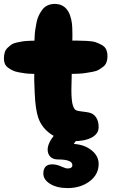

<svg xmlns="http://www.w3.org/2000/svg" viewBox="-35 -720 593 979"><path d="M337 0Q398 0 433 -19Q468 -38 468 -72Q468 -102 455 -121.5Q442 -141 419 -146Q406 -149 382.5 -151.5Q359 -154 351 -159Q343 -164 337 -181Q329 -205 329 -262Q329 -267 333 -443Q336 -565 332 -599Q319 -700 244 -700Q225 -700 209 -693Q193 -686 183 -673.5Q173 -661 164.5 -644.5Q156 -628 152 -609Q148 -590 145 -569.5Q142 -549 141.5 -529.5Q141 -510 140 -491.5Q139 -473 140 -458Q140 -448 140 -443V-388Q139 -332 139.5 -310.5Q140 -289 142 -244.5Q144 -200 148.5 -170.5Q153 -141 160 -120Q179 -65 230 -32.5Q281 0 337 0ZM235 -344Q247 -344 275 -343.5Q303 -343 318.5 -343Q334 -343 359.5 -344Q385 -345 400 -347.5Q415 -350 435.5 -353.5Q456 -357 468 -364Q480 -371 491.5 -380Q503 -389 508 -402.5Q513 -416 513 -433Q513 -453 506.5 -467.5Q500 -482 483.5 -491Q467 -500 452 -505Q437 -510 406.5 -511.5Q376 -513 356.5 -513Q337 -513 296.5 -512.5Q256 -512 235 -512Q221 -512 194.5 -512.5Q168 -513 154 -513Q140 -513 116.5 -512Q93 -511 80 -509Q67 -507 49.5 -503Q32 -499 22.5 -492Q13 -485 3 -475.5Q-7 -466 -11 -452Q-15 -438 -15 -421Q-15 -406 -10 -394.5Q-5 -383 6 -375Q17 -367 29 -361Q41 -355 59.5 -351.5Q78 -348 93 -346Q108 -344 130 -343.5Q152 -343 166 -343Q180 -343 202.5 -343.5Q225 -344 235 -344ZM310 239Q376 239 422 204.5Q468 170 468 116Q468 75 431.5 46Q395 17 341 14Q364 -14 364 -39Q364 -73 306 -73Q275 -73 241.5 -31Q208 11 208 43Q208 65 221.5 79Q235 93 260 93Q334 93 334 122Q334 139 309 139Q300 139 276.5 128.5Q253 118 231 118Q186 118 186 165Q186 196 220.5 217.5Q255 239 310 239Z"/></svg>

Font: Cherry Bomb
Style: Regular
Weight: 400
Designer: satsuyako
Foundry: satsuyako
Version: Version 4.0